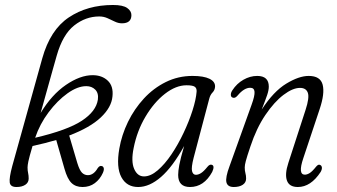

<svg xmlns="http://www.w3.org/2000/svg" viewBox="-20 -742 1350 770"><path d="M392.5 -48.5Q381 -23 360.2 -7.5Q339.5 8 311 8Q283.5 8 266.8 -8.2Q250 -24.5 238.5 -65.5L205.5 -180.5Q161.5 -167.5 110.5 -156.5Q97 -111 93.8 -95Q90.5 -79 90.5 -70.5Q90.5 -57.5 92.8 -47.8Q95 -38 95 -26Q95 -10 81.5 -1Q68 8 46 8Q21.5 8 19 -10.2Q16.5 -28.5 29 -75.5L149.5 -508Q181.5 -622.5 256 -672.2Q330.5 -722 433 -722Q473 -722 490 -710Q507 -698 507 -681.5Q507 -648.5 469 -648.5Q454.5 -648.5 440.2 -655.5Q426 -662.5 410.8 -669.2Q395.5 -676 378 -676Q323.5 -676 277.5 -639.8Q231.5 -603.5 207.5 -519Q202 -500 191.5 -462.5Q181 -425 168.2 -379.2Q155.5 -333.5 143 -289Q187.5 -362.5 244.5 -401.5Q301.5 -440.5 351.5 -440.5Q389 -440.5 412.2 -418.5Q435.5 -396.5 431 -355Q427 -311.5 384.2 -271Q341.5 -230.5 257.5 -198.5L290 -88.5Q299 -59 309 -49.2Q319 -39.5 332.5 -39.5Q355.5 -39.5 372 -68Q380 -79 388 -76Q394 -75 396 -68Q398 -61 392.5 -48.5ZM326 -396.5Q291 -396.5 250.5 -367.5Q210 -338.5 174.8 -291.5Q139.5 -244.5 121 -189.5Q251 -220 308.2 -257.8Q365.5 -295.5 372.5 -342.5Q376 -368.5 362 -382.5Q348 -396.5 326 -396.5Z M756.5 -109Q746.5 -70 750.2 -55.5Q754 -41 765.5 -41Q775.5 -41 786.2 -47.8Q797 -54.5 811.5 -72.5Q821 -84.5 830 -81Q842 -76.5 831 -52.5Q798 8 742 8Q694.5 8 694.5 -40.5Q694.5 -55.5 699 -80.2Q703.5 -105 718.5 -156.5Q672.5 -73 626 -32.5Q579.5 8 534 8Q488 8 466.8 -31.5Q445.5 -71 458.5 -146Q468 -201 493.2 -253Q518.5 -305 557 -346.8Q595.5 -388.5 645 -413Q694.5 -437.5 752 -437.5Q796.5 -437.5 819.8 -426.2Q843 -415 842.5 -395Q842 -381 832.5 -371.2Q823 -361.5 819 -345.5ZM516 -148.5Q505 -95 518 -64.8Q531 -34.5 557.5 -34.5Q584 -34.5 612.5 -59Q641 -83.5 667.8 -123.2Q694.5 -163 716.2 -209Q738 -255 752 -298.8Q766 -342.5 768.5 -374.5Q769.5 -388 761.2 -394Q753 -400 728 -400Q685.5 -400 641.5 -365.8Q597.5 -331.5 563.5 -274.2Q529.5 -217 516 -148.5Z M913.5 -350.5Q906 -352.5 905.8 -361.5Q905.5 -370.5 912 -380Q929.5 -407 956.2 -422.2Q983 -437.5 1011.5 -437.5Q1058 -437.5 1058 -394.5Q1058 -380.5 1051.5 -361.2Q1045 -342 1029.5 -302.5Q1077 -375.5 1128 -406.5Q1179 -437.5 1218 -437.5Q1265 -437.5 1274 -402.2Q1283 -367 1262 -304.5L1196.5 -108Q1174 -41.5 1202.5 -41.5Q1211.5 -41.5 1222 -48Q1232.5 -54.5 1248 -74Q1257 -84.5 1263.5 -80.5Q1269.5 -78.5 1270.8 -71Q1272 -63.5 1266 -52.5Q1226.5 8 1174.5 8Q1140 8 1130.8 -17.8Q1121.5 -43.5 1136.5 -89L1205.5 -301.5Q1221.5 -350.5 1214.5 -370Q1207.5 -389.5 1183 -389.5Q1154 -389.5 1117 -361.5Q1080 -333.5 1044.2 -280.8Q1008.5 -228 984 -154Q970 -112.5 965.8 -96.2Q961.5 -80 961.5 -70.5Q961.5 -57.5 964.2 -47.8Q967 -38 967 -26Q967 -10 953.5 -1Q940 8 917.5 8Q892.5 8 888 -11Q883.5 -30 900.5 -75.5L989 -322Q1002 -357.5 1000.8 -373.8Q999.5 -390 983.5 -390Q959 -390 933 -359Q922.5 -346.5 913.5 -350.5Z"/></svg>

Font: Fraunces 144pt S100 Light
Style: Italic
Weight: 300
Italic angle: -16°
Version: Version 1.000; ttfautohint (v1.8.3)